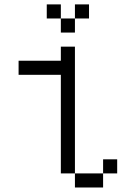

<svg xmlns="http://www.w3.org/2000/svg" viewBox="-20 -832 602 852"><path d="M250 -500V-62.5H312.5V-625H250V-562.5H62.5V-500ZM187.5 -750H250V-812.5H187.5ZM250 -687.5H312.5V-750H250ZM312.5 0H437.5V-62.5H312.5ZM312.5 -750H375V-812.5H312.5ZM437.5 -62.5H500V-125H437.5Z"/></svg>

Font: ChillMoonMono
Style: Regular
Weight: 400
Designer: Warren2060
Foundry: ChillType
Version: Version 1.000;Glyphs 3.1.1 (3135)